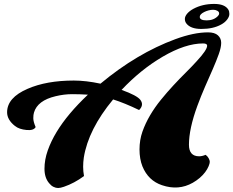

<svg xmlns="http://www.w3.org/2000/svg" viewBox="-20 -924 1170 963"><path d="M15.6 0ZM677.7 -372.1Q605 -407.2 547.4 -425.3Q422.9 -274.9 400.4 -133.8Q397 -110.8 397 -87.6Q397 -64.5 401.4 -41Q352.5 -4.9 300.8 12.7Q282.7 19 271.5 19Q260.3 19 248.3 13.2Q236.3 7.3 226.6 -4.9Q203.1 -32.2 203.1 -77.6Q203.1 -123 219.5 -169.4Q235.8 -215.8 264.6 -263.2Q318.8 -352.5 420.9 -449.2Q380.9 -451.7 341.3 -451.7Q301.8 -451.7 258.8 -441.4Q168 -419.9 150.4 -359.4Q147 -348.6 147 -331.3Q147 -314 158.7 -286.6Q148.9 -268.6 113.3 -272Q76.2 -275.4 55.2 -292Q15.6 -323.2 15.6 -360.8Q15.6 -434.1 118.2 -478.5Q213.4 -520 350.1 -520Q411.1 -520 483.9 -504.4Q667 -656.7 859.4 -727.5Q952.1 -761.7 1023.4 -761.7Q1056.6 -761.7 1073 -746.8Q1089.4 -731.9 1089.4 -709.2Q1089.4 -686.5 1077.4 -652.8Q1065.4 -619.1 1047.4 -577.9Q1029.3 -536.6 1008.5 -489.3Q987.8 -441.9 969.7 -392.6Q927.7 -277.8 927.7 -198.2Q927.7 -140.1 979 -140.1Q993.7 -140.1 1011.2 -147.5Q1020.5 -141.1 1026.4 -130.6Q1032.2 -120.1 1032.2 -112.3Q1032.2 -104.5 1026.1 -89.8Q1020 -75.2 1008.8 -60.3Q997.6 -45.4 981.7 -31.7Q965.8 -18.1 946.8 -7.3Q875.5 33.2 792.5 4.9Q723.6 -18.1 694.3 -89.8Q679.7 -127 679.7 -174.3Q679.7 -221.7 694.3 -263.4Q709 -305.2 732.7 -345.5Q756.3 -385.7 786.9 -423.3Q817.4 -460.9 849.4 -495.4Q881.3 -529.8 911.9 -560.1Q942.4 -590.3 965.8 -616.2Q1019 -673.3 1019 -694.8Q1019 -706.1 998.5 -706.1Q909.7 -706.1 795.9 -639.6Q686 -575.2 589.8 -473.1Q667.5 -445.3 684.1 -422.9Q703.1 -397.5 677.7 -372.1ZM914.1 -807.1Q907.2 -816.4 907.2 -829.1Q907.2 -841.8 918.7 -855.5Q930.2 -869.1 950.2 -879.9Q995.6 -904.3 1054.2 -904.3Q1107.4 -904.3 1125 -876Q1130.4 -867.7 1130.4 -854Q1130.4 -840.3 1119.1 -825.7Q1107.9 -811 1088.9 -800.8Q1049.3 -778.8 989.7 -778.8Q935.1 -778.8 914.1 -807.1ZM981.9 -839.4Q981.9 -821.8 1016.6 -821.8Q1052.2 -821.8 1073.2 -843.8Q1079.1 -849.6 1079.1 -857.2Q1079.1 -864.7 1070.1 -869.9Q1061 -875 1049.3 -875Q1037.6 -875 1025.9 -871.8Q1014.2 -868.7 1004.4 -863.8Q981.9 -852.5 981.9 -839.4Z"/></svg>

Font: Molle
Style: Regular
Weight: 400
Italic angle: -22°
Designer: Elena Albertoni
Foundry: Elena Albertoni
Version: Version 1.001; ttfautohint (v0.92) -l 12 -r 12 -G 200 -x 10 